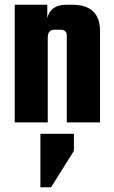

<svg xmlns="http://www.w3.org/2000/svg" viewBox="-20 -515 479 808"><path d="M259 -495H284Q401 -495 401 -384V0H261V-365Q261 -390 234 -390H210Q181 -390 181 -358V0H42V-495H179V-439Q193 -495 259 -495ZM150 273V48H291V120L195 273Z"/></svg>

Font: Teko SemiBold
Style: Regular
Weight: 600
Designer: Manushi Parikh, Jonny Pinhorn
Foundry: Indian Type Foundry
Version: Version 1.106;PS 1.0;hotconv 1.0.78;makeotf.lib2.5.61930; tt